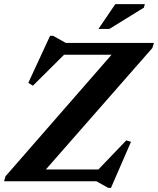

<svg xmlns="http://www.w3.org/2000/svg" viewBox="-32 -878 766 930"><path d="M713.5 -670 706 -645.5 190 -57H444.5L579.5 -198L602.5 -191L505.5 32H492L435 0H-12.5L-5 -24.5L508.5 -613H278.5L127.5 -463L105 -476.5L210.5 -704.5H225.5L287 -670ZM445 -738 526.5 -858H669.5L665 -841L498 -738Z"/></svg>

Font: Newsreader Text
Style: Bold Italic
Weight: 700
Italic angle: -17°
Designer: Hugues Gentile
Foundry: Production Type
Version: Version 1.001